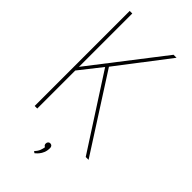

<svg xmlns="http://www.w3.org/2000/svg" viewBox="-270 -762 1000 1000"><g transform="rotate(45 229.5 -262.5)"><path d="M205 168 214 175Q214 175 219.5 170.5Q225 166 233 156.5Q241 147 247 132.5Q253 118 253 98Q253 90 248.5 85Q244 80 236 80Q229 80 224.5 85Q220 90 220 98Q220 104 223 108Q226 112 231 114Q230 124 224.5 139Q219 154 205 168ZM60 -307V-700H41V0H60V-280L157 -403L417 0H438L170 -418L386 -700H364Z"/></g></svg>

Font: Advent Pro Thin
Style: Regular
Weight: 250
Version: Version 3.000